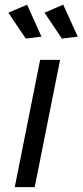

<svg xmlns="http://www.w3.org/2000/svg" viewBox="-20 -774 342 794"><path d="M146 -526.5H228.5L123.5 0H41ZM14.5 -721.5 92 -754.5 151.5 -622.5 86.5 -614.5ZM164 -721.5 241.5 -754.5 301.5 -622.5 236 -614.5Z"/></svg>

Font: Argentum Sans Light
Style: Italic
Weight: 300
Italic angle: -11.3°
Designer: Julieta Ulanovsky (font), Owen Earl (portions from Jones font), Cristiano Sobral (main changes and remaster)
Foundry: Julieta Ulanovsky (font), Owen Earl (portions from Jones font), Cristiano Sobral (main changes and remaster)
Version: Version 3.127